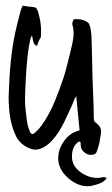

<svg xmlns="http://www.w3.org/2000/svg" viewBox="-20 -515 395 675"><path d="M60.1 -495.1Q81.5 -491.2 92.8 -490.7Q102.5 -490.2 106.4 -487.1Q110.4 -483.9 113.3 -474.6Q124.5 -439.9 124.5 -404.8Q124.5 -397.5 123.5 -383.8Q115.2 -371.6 109.9 -352.5Q104.5 -356.4 99.6 -360.8Q96.7 -367.7 92.3 -390.6Q89.4 -386.7 85.4 -372.1Q75.2 -323.2 70.8 -240.2Q67.9 -183.1 67.9 -167Q67.9 -144 70.3 -126Q70.8 -123 71.8 -113.5Q72.8 -104 73.2 -100.1Q73.7 -96.2 75 -88.1Q76.2 -80.1 77.4 -75Q78.6 -69.8 80.8 -63.5Q83 -57.1 85.4 -51.3Q86.9 -46.9 91.1 -44.7Q95.2 -42.5 99.1 -45.4Q125 -65.4 151.9 -115.2Q172.9 -151.9 203.1 -241.2Q208.5 -256.3 215.6 -285.2Q222.7 -314 225.6 -324.7Q227.1 -331.1 231 -347.4Q234.9 -363.8 236.8 -375.7Q238.8 -387.7 238.8 -398.9Q238.8 -412.6 235.4 -424.8Q231.4 -433.6 239.3 -447.3Q240.7 -447.3 243.7 -447.5Q246.6 -447.8 248.5 -447.8Q275.4 -447.8 291 -434.1Q293.9 -429.7 295.9 -423.8Q297.9 -418 298.6 -414.3Q299.3 -410.6 300 -402.3Q300.8 -394 301.3 -392.1Q302.7 -372.1 305.2 -242.7Q305.7 -226.1 307.6 -180.4Q309.6 -134.8 309.6 -109.9V-101.6Q309.6 -100.6 310.1 -97.2Q310.5 -93.8 310.8 -92Q311 -90.3 312.3 -87.9Q313.5 -85.4 315.9 -84.5Q335.4 -70.3 335.4 -53.2V-49.8Q333 -31.2 331.5 -25.9V-23.9Q330.1 -18.1 328.6 -9.3Q321.8 16.1 317.9 22.5Q313 30.3 293.9 29.3Q282.7 26.4 274.4 18.8Q266.1 11.2 264.2 0.5Q263.2 -10.3 263.2 -15.6Q257.8 -18.1 256.8 -17.1Q232.9 -1 232.9 35.6Q232.9 73.7 273.9 97.2Q296.9 110.4 320.3 110.4Q330.6 110.4 338.9 108.4Q349.6 105.5 355 111.8Q346.2 123.5 332 129.4Q320.3 134.3 298.3 139.2Q294.4 139.6 286.6 139.6Q257.8 139.6 228.5 118.2Q184.6 85 184.6 41.5Q184.6 11.7 202.6 -15.4Q220.7 -42.5 245.6 -51.8Q256.8 -56.2 259.8 -57.1Q249.5 -160.2 248 -176.8Q245.1 -172.9 242.7 -168.2Q240.2 -163.6 238 -157.2Q235.8 -150.9 234.4 -147.9Q232.4 -143.6 218.8 -113.8Q205.1 -84 196.8 -68.8Q151.9 10.7 102.1 11.2Q81.5 8.3 64 -4.2Q46.4 -16.6 37.1 -34.7Q10.3 -87.4 10.3 -174.8Q13.7 -252.9 15.1 -268.6Q21 -343.8 33.7 -400.9Q40 -430.2 53.2 -479.5Q55.7 -486.8 60.1 -495.1Z"/></svg>

Font: Avessa
Style: Medium
Weight: 500
Designer: Arman Khorramak
Foundry: Arman Khorramak
Version: Version 1.000; ttfautohint (v1.8.1)